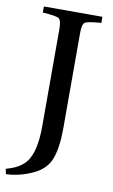

<svg xmlns="http://www.w3.org/2000/svg" viewBox="-90 -739 531 901"><g transform="rotate(10 175.0 -289.0)"><path d="M0 89Q63 73 93 37Q134 -13 134 -137V-599Q134 -641 122 -650Q110 -659 44 -663V-692H323V-663Q258 -658 245.5 -649.5Q233 -641 233 -599V-143Q233 -54 213 0.5Q193 55 131 83Q71 111 5 114Z"/></g></svg>

Font: Heuristica
Style: Regular
Weight: 400
Version: Version 1.0.1 ; ttfautohint (v1.4.1)